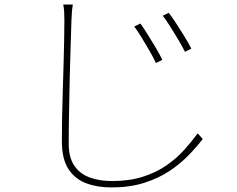

<svg xmlns="http://www.w3.org/2000/svg" viewBox="-20 -777 1040 841"><path d="M595 -674Q606 -659 624 -630.5Q642 -602 660.5 -571Q679 -540 691 -515L663 -501Q653 -523 636 -552.5Q619 -582 601 -611.5Q583 -641 568 -661ZM719 -721Q731 -706 749.5 -678Q768 -650 787 -619Q806 -588 818 -564L790 -550Q780 -571 762.5 -600.5Q745 -630 726.5 -659.5Q708 -689 693 -708ZM299 -757Q296 -739 295 -724Q294 -709 293 -689Q292 -645 289.5 -579.5Q287 -514 285.5 -439Q284 -364 282.5 -288Q281 -212 281 -147Q281 -88 305 -52Q329 -16 372 0Q415 16 471 16Q546 16 604.5 -2.5Q663 -21 707.5 -51.5Q752 -82 785.5 -119Q819 -156 846 -193L868 -168Q841 -133 804.5 -95.5Q768 -58 720 -26.5Q672 5 609.5 24.5Q547 44 468 44Q406 44 357 25.5Q308 7 279.5 -37Q251 -81 251 -159Q251 -208 252 -264.5Q253 -321 255 -380Q257 -439 258.5 -495.5Q260 -552 261 -602Q262 -652 262 -689Q262 -709 261 -726Q260 -743 257 -757Z"/></svg>

Font: Shanggu Sans SC VF
Style: Regular
Weight: 250
Designer: GuiWonder
Version: Version 1.021